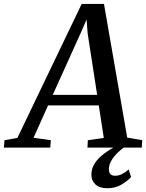

<svg xmlns="http://www.w3.org/2000/svg" viewBox="-88 -768 761 999"><path d="M-68 0 -64.5 -38.5 2.5 -50.5 337 -747.5H453L574 -52L652 -38.5L649.5 0H367L369 -38.5L452 -50.5L426 -219.5H162L86.5 -51L176.5 -38.5L173.5 0ZM186.5 -274.5H417.5L368 -594.5L362.5 -666.5L334 -601ZM470 211.5Q429 211 408.2 191.2Q387.5 171.5 387.5 142Q387.5 113.5 400.2 90.2Q413 67 433.8 48Q454.5 29 478.8 13.8Q503 -1.5 525 -14L549.5 -25.5L568 -10Q543 8 522.8 28Q502.5 48 490.8 68.8Q479 89.5 478.5 111Q478.5 130 487 138.2Q495.5 146.5 510.5 146.5Q529 146.5 546.5 137.8Q564 129 581.5 114L594 153Q575.5 174 543.5 192.8Q511.5 211.5 470 211.5Z"/></svg>

Font: Merriweather 36pt Medium
Style: Italic
Weight: 500
Italic angle: -7.8°
Version: Version 2.101